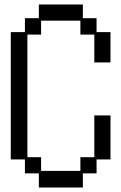

<svg xmlns="http://www.w3.org/2000/svg" viewBox="-20 -807 540 855"><path d="M91 -97H28V-664H91V-726H153V-787H349V-726H410V-664H472V-529H400V-653H338V-715H163V-653H102V-107H163V-46H338V-107H400V-293H472V-97H410V-35H349V28H153V-35H91Z"/></svg>

Font: DotGothic16
Style: Regular
Weight: 400
Designer: Fontworks Inc.
Foundry: Fontworks Inc.
Version: Version 1.100